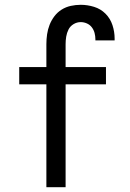

<svg xmlns="http://www.w3.org/2000/svg" viewBox="-20 -779 540 799"><path d="M173 0H253V-428H421V-500H253V-595Q253 -611 255.5 -626.5Q258 -642 265 -656Q272 -670 286 -678.5Q300 -687 316 -687Q329 -687 341.5 -681.5Q354 -676 362 -665.5Q370 -655 373.5 -642Q377 -629 377 -615Q377 -614 377 -613Q377 -612 377 -611H457Q457 -613 457 -615Q457 -617 457 -619Q457 -647 448 -674.5Q439 -702 419 -722Q399 -742 371.5 -750.5Q344 -759 316 -759Q295 -759 274.5 -754.5Q254 -750 236.5 -739Q219 -728 206.5 -711.5Q194 -695 186.5 -676Q179 -657 176 -636.5Q173 -616 173 -595V-500H60V-428H173Z"/></svg>

Font: Iosevka SS09
Style: Regular
Weight: 400
Monospace: yes
Designer: Belleve Invis
Foundry: Belleve Invis
Version: Version 5.2.1; ttfautohint (v1.8.3)